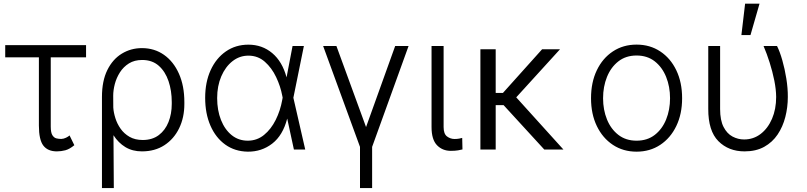

<svg xmlns="http://www.w3.org/2000/svg" viewBox="-20 -788 4255 1012"><path d="M433.6 -550.1V-485.8H247.5V-121.1Q247.5 -88.4 256.4 -74.9Q265.3 -61.4 277.5 -58.6Q289.8 -55.8 300.1 -55.8Q302.9 -55.8 304 -55.8Q315.3 -56.1 327.9 -62.1Q340.6 -68.2 346.6 -74.2L371.8 -22.7Q346.6 -1.8 324.2 4.1Q301.8 9.9 279.8 9.9Q231.9 9.9 208.5 -20.6Q185 -51.1 185 -126.4V-485.8H7.5V-550.1Z M517.4 203.1V-277Q517.4 -361.5 545.8 -418.9Q574.2 -476.2 622.2 -505.3Q670.1 -534.4 728 -534.4Q794 -534.4 844.5 -498.9Q894.9 -463.4 923.3 -399.3Q951.7 -335.2 951.7 -250V-240.1Q951.7 -168.3 924.2 -111.9Q896.7 -55.4 846.6 -22.7Q796.5 9.9 728 9.9Q678.3 9.9 641 -12.6Q603.7 -35.2 578.1 -75.3L579.9 203.1ZM577.1 -220.9Q578.8 -195 588.1 -165.3Q597.3 -135.7 615.6 -109.6Q633.9 -83.5 662.8 -66.8Q691.8 -50.1 733 -50.1Q783.4 -50.4 817.1 -76Q850.9 -101.6 868.1 -144.7Q885.3 -187.9 885.3 -240.1V-250Q885.3 -310 868.3 -360.4Q851.2 -410.9 816.8 -441.4Q782.3 -471.9 729.4 -471.9Q688.6 -471.9 659.6 -453.8Q630.7 -435.7 612.2 -406.8Q593.8 -377.8 585.2 -345.2Q576.7 -312.5 576.7 -283.7Z M1285.9 11.4Q1218 10.3 1167.6 -25.7Q1117.2 -61.8 1089.3 -125.5Q1061.4 -189.3 1061.4 -272.4Q1061.4 -355.1 1090.2 -418.1Q1119 -481.2 1170.5 -516.9Q1221.9 -552.6 1289.4 -552.6Q1361.9 -552.6 1415 -508Q1468 -463.4 1490.4 -380.3L1522 -545.5H1581.7L1526.3 -272.7L1588.8 0H1529.1L1494 -162.3H1493.6Q1470.9 -74.6 1415 -31.2Q1359 12.1 1285.9 11.4ZM1469.8 -273.4 1467.7 -283.7Q1458.5 -333.1 1435.4 -381.7Q1412.3 -430.4 1375.9 -462.5Q1339.5 -494.7 1289.4 -494.7Q1242.5 -494.7 1205.3 -465.4Q1168 -436.1 1146.3 -385.5Q1124.6 -334.9 1124.6 -271.3Q1124.6 -206.7 1144.7 -155.9Q1164.8 -105.1 1201 -75.8Q1237.2 -46.5 1285.9 -46.5Q1334.5 -46.5 1371.6 -76.7Q1408.7 -106.9 1433.2 -156.1Q1457.7 -205.3 1467.7 -261.7Z M1683.2 -545.5H1753.2L1909.4 -118.3L2062.9 -545.5H2133.5L1941.4 -13.8V203.1H1877.5V-13.8Z M2254.6 -545.5H2318.2V-118.3Q2318.2 -82.4 2336.1 -68.9Q2354 -55.4 2376.1 -55.4Q2388.8 -55.4 2400.6 -57.5Q2412.3 -59.7 2416.2 -61.1L2417.6 -0.4Q2410.2 1.8 2394.7 4.4Q2379.3 7.1 2356.2 7.1Q2312.1 7.1 2283.4 -22.5Q2254.6 -52.2 2254.6 -118.3Z M2592.7 -528.4V-298.3H2631L2837.4 -528.4H2931.8L2701 -274.9L2949.6 0H2848.7L2634.2 -234H2592.7V0H2512.1V-528.4Z M3335.2 11.4Q3264.6 11.4 3210.4 -24.5Q3156.2 -60.4 3125.7 -123.8Q3095.2 -187.1 3095.2 -270.2Q3095.2 -354 3125.7 -417.6Q3156.2 -481.2 3210.4 -517Q3264.6 -552.9 3335.2 -552.9Q3405.9 -552.9 3460 -517Q3514.2 -481.2 3544.7 -417.6Q3575.3 -354 3575.3 -270.2Q3575.3 -187.1 3544.7 -123.8Q3514.2 -60.4 3460 -24.5Q3405.9 11.4 3335.2 11.4ZM3335.2 -46.5Q3392 -46.5 3431.3 -77.1Q3470.5 -107.6 3491.1 -158.4Q3511.7 -209.2 3511.7 -270.2Q3511.7 -331.3 3491.1 -382.5Q3470.5 -433.6 3431.3 -464.5Q3392 -495.4 3335.2 -495.4Q3278.8 -495.4 3239.3 -464.5Q3199.9 -433.6 3179.3 -382.5Q3158.7 -331.3 3158.7 -270.2Q3158.7 -209.2 3179.3 -158.4Q3199.9 -107.6 3239.3 -77.1Q3278.8 -46.5 3335.2 -46.5Z M3713.1 -545.5H3775.6V-213.1Q3775.6 -153.8 3793.9 -118.6Q3812.1 -83.5 3841.1 -68.2Q3870 -52.9 3902 -52.9Q3951 -52.9 3989.2 -82Q4027.3 -111.2 4049.2 -161.9Q4071 -212.7 4071 -277Q4070.7 -316.4 4061.3 -363.5Q4051.8 -410.5 4036.9 -457.7Q4022 -505 4004.6 -545.5H4075.6Q4090.6 -515.6 4103.5 -470.2Q4116.5 -424.7 4124.6 -373.9Q4132.8 -323.2 4132.5 -277Q4132.5 -222.7 4119.3 -171.3Q4106.2 -120 4078.7 -79Q4051.1 -38 4007.8 -14Q3964.5 9.9 3904.5 9.9Q3820.3 9.9 3766.5 -44Q3712.7 -98 3713.1 -214.5ZM3887.8 -603.3 3907.3 -768.5H3983.3L3935.7 -603.3Z"/></svg>

Font: Inter UI Light
Style: Regular
Weight: 300
Designer: Rasmus Andersson
Foundry: rsms
Version: 3.2;8d6f07862